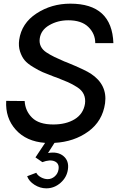

<svg xmlns="http://www.w3.org/2000/svg" viewBox="-20 -780 675 1060"><path d="M348.1 -436Q450.2 -394 481.9 -373Q573.7 -312 560.1 -210Q545.9 -110.8 467.5 -54Q389.2 2.9 280.8 8.8L245.1 64.9Q298.3 55.2 330.1 81.5Q361.8 107.9 355 154.8Q349.1 198.7 314.5 229.2Q279.8 259.8 235.8 259.8Q201.7 259.8 170.9 240.5Q140.1 221.2 129.9 192.9L180.2 173.8Q188 189 206.5 199Q225.1 209 243.2 209Q265.1 209 282.5 193.6Q299.8 178.2 303.2 154.8Q308.1 122.6 282 110.8Q255.9 99.1 213.9 115.2L175.8 88.9L229 8.8Q125 1 66.9 -64Q8.8 -128.9 14.2 -223.1L116.2 -222.2Q119.1 -168 157 -130.4Q194.8 -92.8 273.9 -92.8Q344.7 -92.8 392.3 -121.8Q439.9 -150.9 449.2 -207Q453.1 -235.8 442.6 -259Q432.1 -282.2 405.5 -299.1Q378.9 -315.9 355 -326.4Q331.1 -336.9 292 -352.1Q283.2 -355 277.8 -356.9Q237.8 -372.1 215.8 -381.6Q193.8 -391.1 162.4 -410.2Q130.9 -429.2 115.5 -448Q100.1 -466.8 90.6 -495.8Q81.1 -524.9 85.9 -560.1Q99.1 -651.9 181.6 -705.8Q264.2 -759.8 368.2 -759.8Q598.1 -759.8 606 -542H505.9Q505.9 -593.8 468 -630.9Q430.2 -668 356.9 -668Q298.8 -668 252 -640.9Q205.1 -613.8 199.2 -565.9Q196.3 -543 205.6 -523.9Q214.8 -504.9 235.8 -491Q256.8 -477.1 280.5 -465.6Q304.2 -454.1 335 -440.9Q344.2 -438 348.1 -436Z"/></svg>

Font: Oakes Grotesk
Style: Medium Italic
Weight: 500
Designer: Samuel Oakes
Foundry: Samuel Oakes
Version: Version 1.0 | wf-rip DC20170320